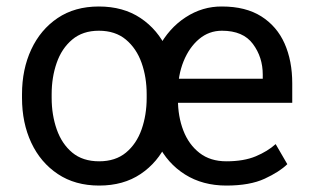

<svg xmlns="http://www.w3.org/2000/svg" viewBox="-20 -558 948 588"><path d="M673.3 10.3Q600.6 10.3 546.6 -23.7Q492.7 -57.6 463.4 -117.2Q434.1 -176.8 434.1 -253.9V-275.4Q434.1 -352.5 465.6 -412.1Q497.1 -471.7 548.6 -505.1Q600.1 -538.6 659.7 -538.1Q732.4 -538.1 780.3 -507.8Q828.1 -477.5 851.6 -424.6Q875 -371.6 875 -302.7V-243.2H487.8V-316.9H784.7V-329.6Q784.7 -382.8 754.6 -423.3Q724.6 -463.9 659.7 -463.9Q620.1 -463.9 589.8 -438.5Q559.6 -413.1 542.2 -370.4Q524.9 -327.6 524.9 -275.4V-253.9Q524.9 -201.2 541.5 -158.2Q558.1 -115.2 591.1 -89.6Q624 -64 673.3 -64Q726.6 -64 763.2 -79.3Q799.8 -94.7 824.2 -116.7L859.9 -55.2Q835.9 -31.7 790.5 -10.7Q745.1 10.3 673.3 10.3ZM47.4 -258.3V-269.5Q47.4 -345.7 75.7 -406.5Q104 -467.3 156.5 -502.7Q209 -538.1 282.7 -538.1Q357.4 -538.1 410.4 -502.7Q463.4 -467.3 491.5 -406.5Q519.5 -345.7 519.5 -269.5V-258.3Q519.5 -181.6 491.5 -121.1Q463.4 -60.5 410.6 -25.1Q357.9 10.3 283.7 10.3Q210 10.3 157 -25.1Q104 -60.5 75.7 -121.1Q47.4 -181.6 47.4 -258.3ZM138.2 -269.5V-258.3Q138.2 -206.1 153.8 -161.6Q169.4 -117.2 201.4 -90.6Q233.4 -64 283.7 -64Q333.5 -64 365.7 -90.6Q397.9 -117.2 413.6 -161.6Q429.2 -206.1 429.2 -258.3V-269.5Q429.2 -321.3 413.6 -365.5Q397.9 -409.7 365.5 -436.8Q333 -463.9 282.7 -463.9Q233.4 -463.9 201.2 -436.8Q168.9 -409.7 153.6 -365.5Q138.2 -321.3 138.2 -269.5Z"/></svg>

Font: RobotoDEMO
Style: Regular
Weight: 400
Designer: Christian Robertson
Foundry: Google
Version: Version 2.136